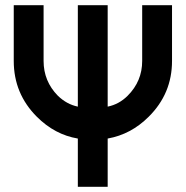

<svg xmlns="http://www.w3.org/2000/svg" viewBox="-20 -720 715 740"><path d="M33 -700V-485Q33 -359 122 -270Q191 -201 280 -186V0H395V-186Q440 -194 479.5 -215Q519 -236 553 -270Q643 -359 643 -485V-700H528V-485Q528 -407 472 -351Q439 -318 395 -309V-700H280V-309Q237 -318 203 -351Q148 -407 148 -485V-700Z"/></svg>

Font: Unageo
Style: SemiBold
Weight: 600
Designer: Richard Sepsi
Foundry: Richard Sepsi
Version: Version 2.000